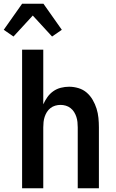

<svg xmlns="http://www.w3.org/2000/svg" viewBox="-48 -1005 618 1025"><path d="M70 0V-740H183V-448Q192 -468 205 -486.5Q218 -505 236.5 -518Q255 -531 277 -536.5Q299 -542 321 -542Q346 -542 371 -534.5Q396 -527 415 -510.5Q434 -494 447 -471.5Q460 -449 467.5 -425Q475 -401 477.5 -375.5Q480 -350 480 -325V0H367V-325Q367 -339 365.5 -353.5Q364 -368 359.5 -381.5Q355 -395 347.5 -407Q340 -419 328.5 -428Q317 -437 303 -441Q289 -445 275 -445Q261 -445 247 -441Q233 -437 221.5 -428Q210 -419 202.5 -407Q195 -395 190.5 -381.5Q186 -368 184.5 -353.5Q183 -339 183 -325V0ZM24 -810 -28 -846 70 -985H184L282 -846L230 -810L127 -922Z"/></svg>

Font: Lode Term
Style: Bold
Weight: 700
Monospace: yes
Designer: Belleve Invis
Foundry: Belleve Invis
Version: Version 29.2.0